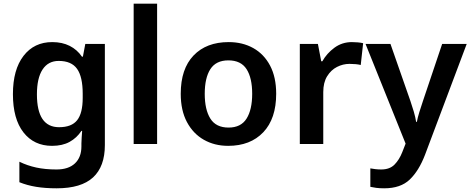

<svg xmlns="http://www.w3.org/2000/svg" viewBox="-20 -780 2548 1040"><path d="M263 -552Q317 -552 357.5 -531.5Q398 -511 424 -473H429L442 -542H548V6Q548 122 484 181Q420 240 287 240Q225 240 176 232Q127 224 85 207V96Q128 117 176.5 127.5Q225 138 286 138Q351 138 386 105Q421 72 421 13V-3Q421 -16 422.5 -36.5Q424 -57 425 -71H421Q396 -33 357 -11.5Q318 10 262 10Q164 10 107 -63Q50 -136 50 -270Q50 -403 107.5 -477.5Q165 -552 263 -552ZM298 -450Q241 -450 210.5 -403.5Q180 -357 180 -269Q180 -91 300 -91Q368 -91 398 -129Q428 -167 428 -250V-272Q428 -364 397.5 -407Q367 -450 298 -450Z M831 0H704V-760H831Z M1476 -272Q1476 -137 1406 -63.5Q1336 10 1216 10Q1142 10 1084 -23Q1026 -56 992.5 -119Q959 -182 959 -272Q959 -407 1028.5 -479.5Q1098 -552 1219 -552Q1294 -552 1352 -519.5Q1410 -487 1443 -424.5Q1476 -362 1476 -272ZM1089 -272Q1089 -186 1119.5 -137.5Q1150 -89 1218 -89Q1285 -89 1315.5 -137.5Q1346 -186 1346 -272Q1346 -358 1315.5 -405.5Q1285 -453 1217 -453Q1150 -453 1119.5 -405.5Q1089 -358 1089 -272Z M1886 -552Q1901 -552 1918 -550.5Q1935 -549 1947 -546L1934 -428Q1922 -431 1906.5 -432.5Q1891 -434 1873 -434Q1838 -434 1805.5 -417.5Q1773 -401 1752 -367Q1731 -333 1731 -281V0H1604V-542H1702L1720 -448H1726Q1750 -491 1791.5 -521.5Q1833 -552 1886 -552Z M1960 -542H2095L2203 -233Q2213 -204 2221.5 -175Q2230 -146 2234 -120H2238Q2242 -142 2251.5 -173Q2261 -204 2271 -233L2375 -542H2508L2282 59Q2249 145 2199.5 192.5Q2150 240 2061 240Q2036 240 2017.5 237.5Q1999 235 1986 232V132Q1996 134 2012 136Q2028 138 2045 138Q2091 138 2117 111.5Q2143 85 2159 44L2177 -2Z"/></svg>

Font: Noto Sans Thai Looped SemiBold
Style: Regular
Weight: 600
Designer: Sasikarn Vongin, Ben Mitchell
Foundry: The Fontpad Ltd
Version: Version 1.001; ttfautohint (v1.8.4.7-5d5b)